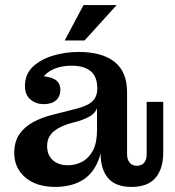

<svg xmlns="http://www.w3.org/2000/svg" viewBox="-20 -724 688 754"><path d="M151 -315Q122 -315 100 -333Q78 -351 78 -386Q78 -432 108 -461Q138 -490 186.5 -505Q235 -520 289 -520Q381 -520 430 -481Q479 -442 479 -362L362 -377Q362 -423 336 -444.5Q310 -466 261 -466Q230 -466 203.5 -457.5Q177 -449 159 -432Q141 -415 135 -389V-425Q172 -425 194.5 -412.5Q217 -400 217 -371Q217 -345 200 -330Q183 -315 151 -315ZM496 10Q434 10 404.5 -24.5Q375 -59 375 -122V-166H361V-299H357L362 -337V-377L479 -362V-118Q479 -98 489 -85.5Q499 -73 517 -73Q537 -73 546.5 -85.5Q556 -98 556 -118V-324H621V-124Q621 -62 591 -26Q561 10 496 10ZM197 10Q123 10 79.5 -27Q36 -64 36 -123Q36 -167 55.5 -196Q75 -225 109.5 -244Q144 -263 189 -274L272 -295Q301 -302 321 -311.5Q341 -321 351.5 -336.5Q362 -352 362 -376L366 -299H361Q354 -281 336.5 -269.5Q319 -258 287 -248L250 -238Q223 -229 204 -217.5Q185 -206 175 -189.5Q165 -173 165 -150Q165 -115 187.5 -95Q210 -75 246 -75Q277 -75 303 -89Q329 -103 345 -133Q361 -163 361 -213L384 -206Q384 -131 361.5 -83Q339 -35 297 -12.5Q255 10 197 10ZM234 -565 308 -704H438L312 -565Z"/></svg>

Font: Montagu Slab Medium
Style: Regular
Weight: 500
Version: Version 1.000